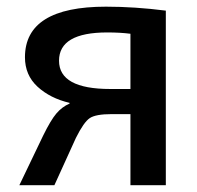

<svg xmlns="http://www.w3.org/2000/svg" viewBox="-20 -547 582 567"><path d="M37.1 0 107.4 -146.5Q129.9 -192.4 146.5 -211.9Q163.1 -231.4 185.5 -241.2V-243.2Q127.9 -256.8 90.8 -291Q53.7 -325.2 53.7 -377.9Q53.7 -527.3 293 -527.3Q377.9 -527.3 469.7 -515.6V0H365.2V-210H309.6Q262.7 -210 245.1 -198.2Q227.5 -186.5 204.1 -139.6L140.6 0ZM305.7 -284.2H365.2V-447.3Q335 -451.2 296.9 -451.2Q154.3 -451.2 154.3 -367.7Q154.3 -284.2 305.7 -284.2Z"/></svg>

Font: GenEi M Gothic v2 Medium
Style: Regular
Weight: 500
Version: Version 2.0